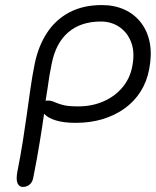

<svg xmlns="http://www.w3.org/2000/svg" viewBox="-20 -728 615 758"><path d="M70 10Q56 10 49.5 -4Q43 -18 48 -47Q61 -113 70 -169.5Q79 -226 86 -277Q93 -328 100 -377Q107 -426 117 -476Q131 -545 165 -597.5Q199 -650 253.5 -679Q308 -708 382 -708Q432 -708 471.5 -690Q511 -672 537 -638Q563 -604 571.5 -558Q580 -512 569 -455Q560 -406 535 -366.5Q510 -327 471.5 -299.5Q433 -272 384.5 -257.5Q336 -243 279 -243Q232 -243 201 -252.5Q170 -262 156 -277Q154 -278 154 -279Q147 -228 137 -168Q127 -105 111 -25Q108 -9 97 0.5Q86 10 70 10ZM160 -330Q164 -331 168 -331Q182 -331 194 -325.5Q206 -320 226.5 -314Q247 -308 289 -308Q343 -308 388 -327.5Q433 -347 463 -382.5Q493 -418 502 -465Q513 -520 498.5 -559.5Q484 -599 452 -621Q420 -643 378 -643Q299 -643 249.5 -600.5Q200 -558 184 -476Q174 -428 168 -381Q164 -356 160 -330Z"/></svg>

Font: Shantell Sans Light Light
Style: Italic
Weight: 300
Italic angle: -11°
Version: Version 1.008;[ac192a2d6]